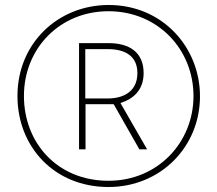

<svg xmlns="http://www.w3.org/2000/svg" viewBox="-20 -742 871 770"><path d="M415 8C623 8 782 -152 782 -356C782 -552 632 -722 416 -722C213 -722 50 -569 50 -357C50 -153 198 8 415 8ZM415 -17C210 -17 76 -169 76 -357C76 -549 221 -697 415 -697C614 -697 756 -543 756 -357C756 -172 614 -17 415 -17ZM297 -143H323V-324H436L539 -143H570L463 -329C515 -345 556 -381 556 -449C556 -533 498 -569 416 -569H297ZM411 -347H322V-545H413C482 -545 531 -517 531 -449C531 -377 478 -347 411 -347Z"/></svg>

Font: Noto Sans Armenian SemiCondensed Thin
Style: Regular
Weight: 100
Width: 4
Designer: Monotype Design Team
Foundry: Monotype Imaging Inc.
Version: Version 2.008